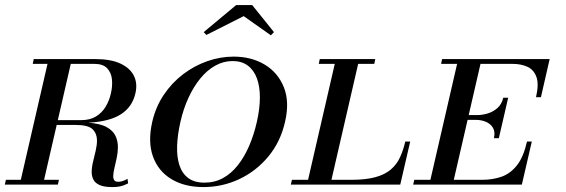

<svg xmlns="http://www.w3.org/2000/svg" viewBox="-82 -750 2300 780"><path d="M375 10Q341.5 10 323.2 2Q305 -6 297.8 -19.8Q290.5 -33.5 290.5 -51Q290.5 -70.5 296 -93Q301.5 -115.5 306.8 -138Q312 -160.5 312 -180Q312 -207 294.2 -224.8Q276.5 -242.5 223.5 -242.5H104L109 -262H248Q283.5 -262 307.8 -276.8Q332 -291.5 347 -316.2Q362 -341 368.5 -370.5Q375.5 -400 372.8 -427.5Q370 -455 353.2 -472.8Q336.5 -490.5 301 -490.5H205.5L97 -19.5H157.5L153 0H-62.5L-58 -19.5H2.5L111 -490.5H51L55 -510H305Q368 -510 407.2 -491.8Q446.5 -473.5 462 -442Q477.5 -410.5 468 -370.5Q455.5 -315.5 409.2 -285.8Q363 -256 276.5 -251.5Q325.5 -248 351.5 -233.5Q377.5 -219 387.2 -198Q397 -177 397 -152.5Q397 -131 392.2 -108.8Q387.5 -86.5 382.8 -67Q378 -47.5 378 -34Q378 -23.5 382.5 -17.5Q387 -11.5 398 -11.5Q408 -11.5 417.2 -14.8Q426.5 -18 436 -23.5L438.5 -5Q429.5 -0.5 420.8 2.8Q412 6 401.2 8Q390.5 10 375 10Z M744.5 10Q668 10 614.5 -22.2Q561 -54.5 539.5 -114Q518 -173.5 536.5 -255Q550.5 -316 583.5 -365Q616.5 -414 662 -448.5Q707.5 -483 760.2 -501.5Q813 -520 867 -520Q939 -520 993 -487.8Q1047 -455.5 1071 -396Q1095 -336.5 1076 -255Q1057.5 -173.5 1008 -114Q958.5 -54.5 889.8 -22.2Q821 10 744.5 10ZM749 -8Q790 -8 823.8 -26.5Q857.5 -45 884 -78.5Q910.5 -112 930 -157Q949.5 -202 961.5 -255Q973.5 -308 973.8 -353Q974 -398 961.8 -431.5Q949.5 -465 924.8 -483.5Q900 -502 863 -502Q826 -502 792.8 -483.5Q759.5 -465 732 -431.5Q704.5 -398 683.8 -353Q663 -308 651 -255Q639 -202 637.5 -157Q636 -112 647 -78.5Q658 -45 683 -26.5Q708 -8 749 -8ZM756.5 -608 745.5 -619.5 877.5 -729.5H942.5L1031 -619.5L1018.5 -606.5L908 -684.5Z M1165 0 1282.5 -510H1377.5L1260 0ZM1099.5 0 1104 -19.5H1344.5Q1403.5 -19.5 1442.2 -30Q1481 -40.5 1505 -60.8Q1529 -81 1542.5 -109.8Q1556 -138.5 1564.5 -175H1584.5L1544 0ZM1213 -490.5 1217 -510H1442.5L1438.5 -490.5Z M1662 0 1779.5 -510H1874.5L1757 0ZM1596.5 0 1601 -19.5H1876Q1919.5 -19.5 1955.2 -32Q1991 -44.5 2017.8 -78Q2044.5 -111.5 2059 -175H2078.5L2038 0ZM1924.5 -188.5Q1930.5 -214.5 1920.5 -231Q1910.5 -247.5 1891.8 -255.2Q1873 -263 1852 -263H1797L1801.5 -282.5H1856.5Q1877.5 -282.5 1899.8 -289.2Q1922 -296 1939.2 -311.5Q1956.5 -327 1962.5 -353H1982.5L1944.5 -188.5ZM2095.5 -355Q2108 -408.5 2097 -438Q2086 -467.5 2060 -479Q2034 -490.5 2000.5 -490.5H1710L1714 -510H2151L2115.5 -355Z"/></svg>

Font: Bodoni Moda SC
Style: Italic
Weight: 400
Italic angle: -13°
Designer: Owen Earl
Foundry: indestructible type
Version: Version 2.005